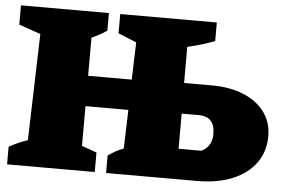

<svg xmlns="http://www.w3.org/2000/svg" viewBox="-48 -727 1171 794"><g transform="rotate(5 537.0 -330.0)"><path d="M8 0V-73Q45 -94 85 -107L98 -549L8 -580V-660H373V-587Q359 -577 343 -568.5Q327 -560 310 -552V-394H491L496 -549L420 -580V-660H821V-583Q798 -574 770.5 -565.5Q743 -557 708 -549V-399H824Q899 -399 955.5 -375.5Q1012 -352 1043 -309.5Q1074 -267 1074 -210Q1074 -146 1040 -99Q1006 -52 944 -26Q882 0 796 0H419V-73Q434 -83 448.5 -91.5Q463 -100 483 -107L488 -268H310V-103L372 -81V0ZM709 -126H804Q847 -148 847 -199Q847 -272 780 -272H709Z"/></g></svg>

Font: Piazzolla SC Black
Style: Regular
Weight: 900
Designer: Juan Pablo del Peral
Foundry: Huerta Tipografica
Version: Version 1.330